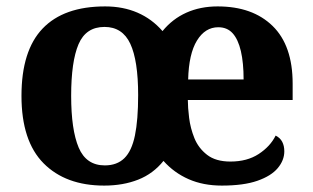

<svg xmlns="http://www.w3.org/2000/svg" viewBox="-20 -569 975 599"><path d="M305 10Q185 10 116 -59.5Q47 -129 47 -270Q47 -411 113 -480Q179 -549 308 -549Q364 -549 409 -529.5Q454 -510 487 -472Q518 -510 561.5 -529.5Q605 -549 659 -549Q768 -549 830.5 -488Q893 -427 893 -308V-257H566Q566 -234 570 -201.5Q574 -169 586.5 -138Q599 -107 626 -86Q653 -65 699 -65Q751 -65 787 -88.5Q823 -112 840 -146Q854 -139 860.5 -126.5Q867 -114 867 -97Q867 -69 846.5 -44.5Q826 -20 783 -5Q740 10 672 10Q614 10 568.5 -10Q523 -30 490 -67Q458 -27 411 -8.5Q364 10 305 10ZM307 -53Q345 -53 368 -75.5Q391 -98 401 -146.5Q411 -195 411 -272Q411 -380 386.5 -432.5Q362 -485 306 -485Q248 -485 225 -431Q202 -377 202 -270Q202 -164 225.5 -108.5Q249 -53 307 -53ZM740 -321Q740 -373 731.5 -409.5Q723 -446 706 -465Q689 -484 661 -484Q620 -484 594.5 -442.5Q569 -401 567 -321Z"/></svg>

Font: Noto Serif Armenian
Style: Regular
Weight: 400
Designer: Monotype Design Team
Foundry: Monotype Imaging Inc.
Version: Version 2.007